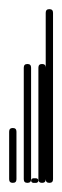

<svg xmlns="http://www.w3.org/2000/svg" viewBox="-20 -400 136 420"><path d="M0 -8H16V-112H0ZM8 -16Q4 -16 2 -14Q0 -12 0 -8Q0 -4 2 -2Q4 0 8 0Q12 0 14 -2Q16 -4 16 -8Q16 -12 14 -14Q12 -16 8 -16ZM8 -120Q4 -120 2 -118Q0 -116 0 -112Q0 -108 2 -106Q4 -104 8 -104Q12 -104 14 -106Q16 -108 16 -112Q16 -116 14 -118Q12 -120 8 -120Z M16 0Q16 0 16 0Q16 0 16 0Q16 0 16 0Q16 0 16 0H32Q32 0 32 0Q32 0 32 0Q32 0 32 0Q32 0 32 0Z M32 -8H48V-252H32ZM40 -16Q36 -16 34 -14Q32 -12 32 -8Q32 -4 34 -2Q36 0 40 0Q44 0 46 -2Q48 -4 48 -8Q48 -12 46 -14Q44 -16 40 -16ZM40 -260Q36 -260 34 -258Q32 -256 32 -252Q32 -248 34 -246Q36 -244 40 -244Q44 -244 46 -246Q48 -248 48 -252Q48 -256 46 -258Q44 -260 40 -260Z M53 -10Q51 -10 49.5 -8.5Q48 -7 48 -5Q48 -3 49.5 -1.5Q51 0 53 0H59Q61 0 62.5 -1.5Q64 -3 64 -5Q64 -7 62.5 -8.5Q61 -10 59 -10Z M64 -8H80V-252H64ZM72 -16Q68 -16 66 -14Q64 -12 64 -8Q64 -4 66 -2Q68 0 72 0Q76 0 78 -2Q80 -4 80 -8Q80 -12 78 -14Q76 -16 72 -16ZM72 -260Q68 -260 66 -258Q64 -256 64 -252Q64 -248 66 -246Q68 -244 72 -244Q76 -244 78 -246Q80 -248 80 -252Q80 -256 78 -258Q76 -260 72 -260Z M80 -8H96V-372H80ZM88 -16Q84 -16 82 -14Q80 -12 80 -8Q80 -4 82 -2Q84 0 88 0Q92 0 94 -2Q96 -4 96 -8Q96 -12 94 -14Q92 -16 88 -16ZM88 -380Q84 -380 82 -378Q80 -376 80 -372Q80 -368 82 -366Q84 -364 88 -364Q92 -364 94 -366Q96 -368 96 -372Q96 -376 94 -378Q92 -380 88 -380Z"/></svg>

Font: Wavefont ExtraLight
Style: Regular
Weight: 250
Version: Version 3.004;gftools[0.9.33]